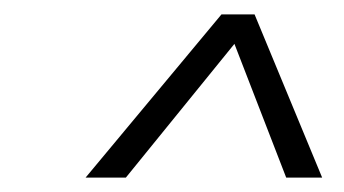

<svg xmlns="http://www.w3.org/2000/svg" viewBox="-20 -644 479 267"><path d="M99 -397 288 -624H334L428 -397H378L306 -583L155 -397Z"/></svg>

Font: Kanit ExtraLight
Style: Italic
Weight: 275
Italic angle: -12°
Designer: Katatrad Team
Foundry: CadsonDemak
Version: Version 2.000; ttfautohint (v1.8.3)